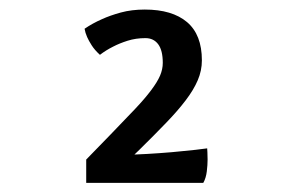

<svg xmlns="http://www.w3.org/2000/svg" viewBox="-20 -828 623 410"><path d="M164.1 -487.3 216.8 -541.5Q247.1 -572.8 268.3 -595.2Q289.6 -617.7 302.7 -635.3Q315.9 -652.8 321.8 -666.5Q327.6 -680.2 327.6 -693.8Q327.6 -720.2 317.9 -733.4Q308.1 -746.6 290.5 -746.6Q270 -746.6 252.4 -741Q234.9 -735.4 221.7 -728.5Q206.1 -720.7 193.4 -710.9Q182.1 -721.2 175.8 -731.2Q169.4 -741.2 166 -749Q162.1 -757.8 160.6 -766.6Q177.7 -778.3 197.8 -787.1Q214.8 -794.9 238 -801.3Q261.2 -807.6 289.1 -807.6Q347.7 -807.6 379.4 -780.8Q411.1 -753.9 411.1 -699.2Q411.1 -677.2 402.3 -656.7Q393.6 -636.2 376.7 -614Q359.9 -591.8 335.2 -566.2Q310.5 -540.5 278.3 -508.8L267.1 -498Q293.5 -499 320.8 -501Q348.1 -502.9 371.1 -505.4Q397.9 -507.8 422.4 -511.2Q422.4 -507.3 422.9 -502.9Q422.9 -499 423.1 -494.9Q423.3 -490.7 423.3 -487.3Q423.3 -476.1 421.6 -461.9Q419.9 -447.8 414.1 -437.5H164.1Z"/></svg>

Font: Basic
Style: Regular
Weight: 400
Designer: Magnus Gaarde
Foundry: Magnus Gaarde
Version: Version 1.003; ttfautohint (v1.1) -l 6 -r 16 -G 0 -x 16 -D l